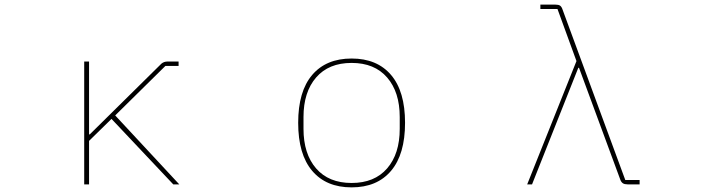

<svg xmlns="http://www.w3.org/2000/svg" viewBox="-20 -797 3040 830"><path d="M344 0V-531H365V-216H368L678 -522Q689 -531 704 -531H752V-512H695L478 -298L755 0H729L462 -283L365 -188V0Z M1269 -266Q1269 -402 1329.5 -473Q1390 -544 1500 -544Q1610 -544 1670.5 -473Q1731 -402 1731 -266Q1731 -130 1670.5 -58.5Q1610 13 1500 13Q1390 13 1329.5 -58.5Q1269 -130 1269 -266ZM1708 -240V-291Q1708 -399 1653.5 -462Q1599 -525 1500 -525Q1401 -525 1346.5 -462Q1292 -399 1292 -291V-240Q1292 -132 1346.5 -69Q1401 -6 1500 -6Q1599 -6 1653.5 -69Q1708 -132 1708 -240Z M2259 0 2472 -533 2390 -758H2316V-777H2381Q2394 -777 2400.5 -773Q2407 -769 2411 -758L2683 -19H2745V0H2693Q2680 0 2673 -4.5Q2666 -9 2662 -19L2483 -504H2480L2280 0Z"/></svg>

Font: IBM Plex Sans JP Thin
Style: Regular
Weight: 100
Designer: Mike Abbink; Paul van der Laan; Pieter van Rosmalen; Wujin Sim; Yejin Wi; Jinhee Kim; Boomi Park; Yona Kim; Kichan Ma
Foundry: Sandoll Inc.
Version: Version 1.001